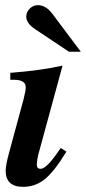

<svg xmlns="http://www.w3.org/2000/svg" viewBox="-20 -717 334 746"><path d="M216 -142 238 -128Q190 -49 153 -20Q116 9 70 9Q2 9 2 -54Q2 -76 17 -130L72 -333Q80 -365 80 -378Q80 -407 34 -407H20V-434Q138 -443 223 -462L132 -128Q123 -97 123 -77Q123 -61 138 -61Q159 -61 202 -122ZM294 -516H248L116 -604Q82 -627 82 -652Q82 -670 95.5 -683.5Q109 -697 127 -697Q158 -697 183 -664Z"/></svg>

Font: STIX MathJax Latin
Style: Bold Italic
Weight: 700
Italic angle: -16.33°
Designer: MicroPress Inc., with final additions and corrections provided by Coen Hoffman, Elsevier (retired)
Version: Version 1.1.1